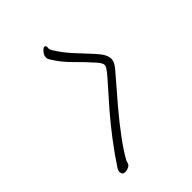

<svg xmlns="http://www.w3.org/2000/svg" viewBox="-26 -847 1052 1052"><g transform="rotate(45 500.0 -321.0)"><path d="M867 -189Q874 -186 881 -184.5Q888 -183 895 -177Q899 -173 903.5 -162Q908 -151 908 -140Q908 -124 898.5 -120.5Q889 -117 887 -117Q875 -117 861 -126Q791 -172 726 -222Q661 -272 606.5 -319Q552 -366 512 -402Q472 -438 451 -455Q438 -465 429.5 -470Q421 -475 413 -475Q399 -475 376 -455Q327 -412 280 -364Q233 -316 180 -284Q168 -276 156 -276Q140 -276 124.5 -289.5Q109 -303 109 -312Q109 -315 110 -316Q115 -324 126 -321.5Q137 -319 153 -329Q201 -358 247 -400.5Q293 -443 334 -481Q359 -504 378.5 -514.5Q398 -525 414 -525Q431 -525 447.5 -515.5Q464 -506 481 -490Q553 -427 624 -367Q695 -307 758 -260.5Q821 -214 867 -189Z"/></g></svg>

Font: Moon Stars Kai T HW Light
Style: Regular
Weight: 300
Designer: GuiWonder
Version: Version 1.101